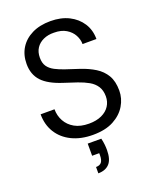

<svg xmlns="http://www.w3.org/2000/svg" viewBox="-170 -809 927 1144"><g transform="rotate(-20 293.0 -237.0)"><path d="M301 12Q224 12 167 -16Q110 -44 79 -94Q48 -144 48 -210H136Q136 -169 155 -134.5Q174 -100 210.5 -79.5Q247 -59 301 -59Q348 -59 381.5 -74.5Q415 -90 432.5 -117Q450 -144 450 -178Q450 -216 433.5 -241.5Q417 -267 388 -283.5Q359 -300 321 -313Q283 -326 239 -340Q151 -368 111.5 -410.5Q72 -453 72 -520Q72 -577 98.5 -620Q125 -663 174.5 -687.5Q224 -712 292 -712Q359 -712 408.5 -687Q458 -662 486 -618.5Q514 -575 514 -518H426Q426 -547 411 -575Q396 -603 365.5 -621.5Q335 -640 289 -640Q251 -641 221.5 -627.5Q192 -614 175.5 -589Q159 -564 159 -528Q159 -494 173.5 -473Q188 -452 215.5 -437.5Q243 -423 280 -411Q317 -399 362 -384Q413 -367 452.5 -342.5Q492 -318 514.5 -280Q537 -242 537 -183Q537 -133 510.5 -88.5Q484 -44 432 -16Q380 12 301 12ZM251 238V198Q276 198 286.5 183.5Q297 169 297 141V127H252V50H338Q343 70 345 89Q347 108 347 124Q347 184 322 211Q297 238 251 238Z"/></g></svg>

Font: DM Sans 9pt
Style: Regular
Weight: 400
Designer: Colophon Foundry, Jonny Pinhorn
Foundry: Colophon Foundry
Version: Version 4.004;gftools[0.9.30]